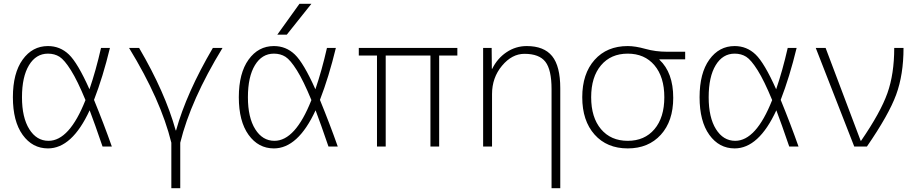

<svg xmlns="http://www.w3.org/2000/svg" viewBox="-20 -773 4840 1013"><path d="M476 -246Q528 -119 570 0H521Q479 -123 453 -191Q360 10 233 10Q151 10 99.5 -61.5Q48 -133 48 -260Q48 -387 99.5 -458.5Q151 -530 233 -530Q297 -530 343.5 -485.5Q390 -441 452 -302Q486 -401 513 -520H560Q523 -367 476 -246ZM431 -245Q389 -347 354.5 -402Q320 -457 294 -473.5Q268 -490 233 -490Q170 -490 133 -429Q96 -368 96 -260Q96 -153 134.5 -91.5Q173 -30 236 -30Q346 -30 431 -245Z M909 -85Q964 -283 1103 -520H1154Q986 -245 931 -20V220H884V-20Q829 -245 661 -520H714Q851 -286 907 -85Z M1493 -590H1443L1560 -753H1623ZM1668 -246Q1720 -119 1762 0H1713Q1671 -123 1645 -191Q1552 10 1425 10Q1343 10 1291.5 -61.5Q1240 -133 1240 -260Q1240 -387 1291.5 -458.5Q1343 -530 1425 -530Q1489 -530 1535.5 -485.5Q1582 -441 1644 -302Q1678 -401 1705 -520H1752Q1715 -367 1668 -246ZM1623 -245Q1581 -347 1546.5 -402Q1512 -457 1486 -473.5Q1460 -490 1425 -490Q1362 -490 1325 -429Q1288 -368 1288 -260Q1288 -153 1326.5 -91.5Q1365 -30 1428 -30Q1538 -30 1623 -245Z M2251 -480H2015V0H1969V-480H1873V-520H2393V-480H2297V0H2251Z M2747 -489Q2681 -489 2628.5 -426Q2576 -363 2576 -277V0H2529V-520H2574L2575 -410H2577Q2604 -465 2652.5 -497.5Q2701 -530 2759 -530Q2850 -530 2893 -477Q2936 -424 2936 -307V220H2890V-303Q2890 -405 2857.5 -447Q2825 -489 2747 -489Z M3292 -530Q3332 -530 3385.5 -515Q3439 -500 3499 -500H3595V-460H3459V-458Q3532 -390 3532 -257Q3532 -134 3466.5 -62Q3401 10 3292 10Q3182 10 3117 -63Q3052 -136 3052 -260Q3052 -384 3117 -457Q3182 -530 3292 -530ZM3151 -91.5Q3203 -30 3292 -30Q3381 -30 3433 -91.5Q3485 -153 3485 -260Q3485 -367 3433 -428.5Q3381 -490 3292 -490Q3203 -490 3151 -428.5Q3099 -367 3099 -260Q3099 -153 3151 -91.5Z M4099 -246Q4151 -119 4193 0H4144Q4102 -123 4076 -191Q3983 10 3856 10Q3774 10 3722.5 -61.5Q3671 -133 3671 -260Q3671 -387 3722.5 -458.5Q3774 -530 3856 -530Q3920 -530 3966.5 -485.5Q4013 -441 4075 -302Q4109 -401 4136 -520H4183Q4146 -367 4099 -246ZM4054 -245Q4012 -347 3977.5 -402Q3943 -457 3917 -473.5Q3891 -490 3856 -490Q3793 -490 3756 -429Q3719 -368 3719 -260Q3719 -153 3757.5 -91.5Q3796 -30 3859 -30Q3969 -30 4054 -245Z M4523 -30Q4626 -180 4662 -281.5Q4698 -383 4698 -520H4747Q4747 -379 4708 -273Q4669 -167 4554 0H4487L4284 -520H4336L4521 -30Z"/></svg>

Font: M PLUS 1p Light
Style: Regular
Weight: 300
Version: Version 1.061